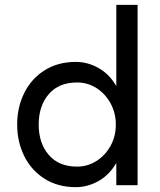

<svg xmlns="http://www.w3.org/2000/svg" viewBox="-20 -766 660 794"><path d="M459 -251Q459 -299 437 -339Q415 -379 378.5 -402Q342 -425 299 -425Q223 -425 181.5 -376.5Q140 -328 140 -251Q140 -174 181.5 -125.5Q223 -77 299 -77Q342 -77 378.5 -100Q415 -123 437 -162.5Q459 -202 459 -251ZM294 -510Q342 -510 387 -485Q432 -460 461 -410V-746H549V0H461V-92Q431 -41 386 -16.5Q341 8 294 8Q219 8 164 -27Q109 -62 80 -121Q51 -180 51 -251Q51 -322 80 -381Q109 -440 164 -475Q219 -510 294 -510Z"/></svg>

Font: SUIT Medium
Style: Regular
Weight: 500
Designer: Sunn Youn; Korean Glyphs from Source Han Sans (Sandoll Communications; Soo-young Jang, Joo-yeon Kang)
Foundry: Sunn
Version: Version 1.120